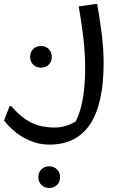

<svg xmlns="http://www.w3.org/2000/svg" viewBox="-56 -460 624 956"><path d="M0 68Q37 111 72 134.5Q107 158 143 166.5Q179 175 218 175Q246 175 278 165Q310 155 344 128L308 168Q329 134 342 92Q355 50 361.5 -3.5Q368 -57 368 -124Q368 -175 364 -222Q360 -269 353 -319Q346 -369 336 -428L420 -440H428Q440 -373 450 -295Q460 -217 460 -148Q460 -45 443 32Q426 109 392 159.5Q358 210 307.5 235Q257 260 190 260Q153 260 120 250Q87 240 58 223Q29 206 5.5 184.5Q-18 163 -36 140L-8 68ZM148 -123Q125 -123 109.5 -138Q94 -153 94 -177Q94 -201 109.5 -216Q125 -231 148 -231Q171 -231 186.5 -216Q202 -201 202 -177Q202 -153 186.5 -138Q171 -123 148 -123ZM135 422Q135 398 150.5 383Q166 368 189 368Q212 368 227.5 383Q243 398 243 422Q243 446 227.5 461Q212 476 189 476Q166 476 150.5 461Q135 446 135 422Z"/></svg>

Font: Kufam
Style: Italic
Weight: 400
Italic angle: -11°
Designer: Artur Schmal
Foundry: Original Type
Version: Version 1.301; ttfautohint (v1.8.3)